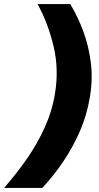

<svg xmlns="http://www.w3.org/2000/svg" viewBox="-49 -820 484 940"><path d="M295 -800Q332 -739 359 -666Q386 -593 396 -511Q406 -429 390 -339Q376 -256 342.5 -178.5Q309 -101 262 -31Q215 39 158 100H-29Q29 34 80.5 -39.5Q132 -113 169 -194Q206 -275 220 -361Q240 -480 213.5 -592.5Q187 -705 135 -800Z"/></svg>

Font: Figtree Black
Style: Italic
Weight: 900
Italic angle: -9.5°
Foundry: Erik Kennedy
Version: Version 2.001;gftools[0.9.30]